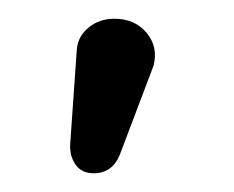

<svg xmlns="http://www.w3.org/2000/svg" viewBox="-20 -90 250 205"><path d="M108 75Q100 95 80 95Q67 95 60.5 85.5Q54 76 55 63L62 -37Q63 -51 74.5 -60.5Q86 -70 102 -70Q124 -70 136.5 -55Q149 -40 144 -20Z"/></svg>

Font: Dongle
Style: Bold
Weight: 700
Designer: Yanghee Ryu
Foundry: Yanghee Ryu
Version: Version 2.000